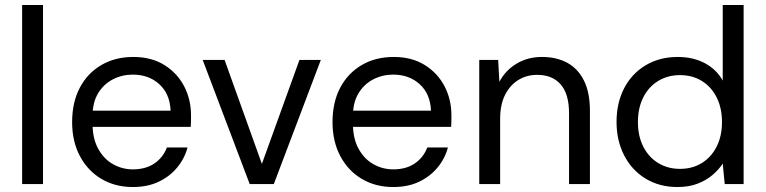

<svg xmlns="http://www.w3.org/2000/svg" viewBox="-20 -740 3079 772"><path d="M69 0V-720H153V0Z M514 12Q443 12 388 -20.5Q333 -53 301.5 -112Q270 -171 270 -249Q270 -329 301 -387.5Q332 -446 387.5 -478.5Q443 -511 516 -511Q589 -511 641 -478.5Q693 -446 720.5 -393Q748 -340 748 -277Q748 -267 748 -255.5Q748 -244 747 -230H333V-295H666Q663 -363 620.5 -401.5Q578 -440 514 -440Q471 -440 434 -421Q397 -402 374.5 -365Q352 -328 352 -272V-244Q352 -183 375 -141.5Q398 -100 435 -79.5Q472 -59 514 -59Q566 -59 601 -83Q636 -107 651 -147H734Q722 -102 692 -66Q662 -30 617.5 -9Q573 12 514 12Z M984 0 795 -499H883L1033 -81L1184 -499H1270L1081 0Z M1561 12Q1490 12 1435 -20.5Q1380 -53 1348.5 -112Q1317 -171 1317 -249Q1317 -329 1348 -387.5Q1379 -446 1434.5 -478.5Q1490 -511 1563 -511Q1636 -511 1688 -478.5Q1740 -446 1767.5 -393Q1795 -340 1795 -277Q1795 -267 1795 -255.5Q1795 -244 1794 -230H1380V-295H1713Q1710 -363 1667.5 -401.5Q1625 -440 1561 -440Q1518 -440 1481 -421Q1444 -402 1421.5 -365Q1399 -328 1399 -272V-244Q1399 -183 1422 -141.5Q1445 -100 1482 -79.5Q1519 -59 1561 -59Q1613 -59 1648 -83Q1683 -107 1698 -147H1781Q1769 -102 1739 -66Q1709 -30 1664.5 -9Q1620 12 1561 12Z M1907 0V-499H1983L1988 -411Q2012 -457 2057 -484Q2102 -511 2159 -511Q2218 -511 2261 -487.5Q2304 -464 2328 -416Q2352 -368 2352 -294V0H2268V-285Q2268 -362 2234.5 -400.5Q2201 -439 2140 -439Q2097 -439 2063.5 -418Q2030 -397 2010.5 -358Q1991 -319 1991 -262V0Z M2704 12Q2631 12 2575.5 -22Q2520 -56 2489.5 -115.5Q2459 -175 2459 -250Q2459 -326 2489.5 -385Q2520 -444 2576 -477.5Q2632 -511 2705 -511Q2767 -511 2814 -486Q2861 -461 2886 -416V-720H2970V0H2894L2886 -82Q2870 -58 2845 -36.5Q2820 -15 2785 -1.5Q2750 12 2704 12ZM2714 -61Q2764 -61 2802 -84.5Q2840 -108 2861.5 -150.5Q2883 -193 2883 -249Q2883 -306 2861.5 -348.5Q2840 -391 2802 -414.5Q2764 -438 2714 -438Q2665 -438 2626.5 -414.5Q2588 -391 2566.5 -348.5Q2545 -306 2545 -249Q2545 -193 2566.5 -150.5Q2588 -108 2626.5 -84.5Q2665 -61 2714 -61Z"/></svg>

Font: DM Sans 20pt
Style: Regular
Weight: 400
Version: Version 4.004;gftools[0.9.30]